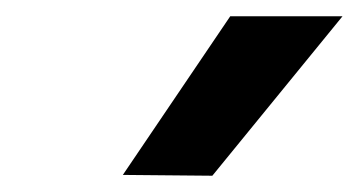

<svg xmlns="http://www.w3.org/2000/svg" viewBox="-20 -831 441 236"><path d="M131 -616 263 -811H401L241 -615Z"/></svg>

Font: Be Vietnam
Style: Bold Italic
Weight: 700
Italic angle: -9.66701°
Designer: Gabriel Lam
Foundry: TypeRant
Version: Version 3.000